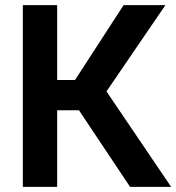

<svg xmlns="http://www.w3.org/2000/svg" viewBox="-20 -731 689 751"><path d="M203.6 -710.9V0H69.3V-710.9ZM627 -710.9 346.2 -299.8H169.9L152.3 -418H273.4L463.4 -710.9ZM488.8 0 274.4 -321.3 364.7 -420.4 649.4 0Z"/></svg>

Font: Roboto SemiBold
Style: Regular
Weight: 600
Designer: Christian Robertson
Foundry: Google
Version: Version 3.009; 2024